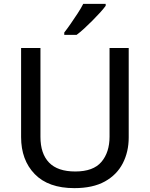

<svg xmlns="http://www.w3.org/2000/svg" viewBox="-20 -962 775 992"><path d="M645 -252Q645 -178 614.5 -118.5Q584 -59 522 -24.5Q460 10 364 10Q230 10 159.5 -62.5Q89 -135 89 -254V-714H189V-255Q189 -168 233.5 -122Q278 -76 369 -76Q462 -76 504 -125.5Q546 -175 546 -256V-714H645ZM526 -932Q516 -918 498 -898Q480 -878 458.5 -856.5Q437 -835 416 -815.5Q395 -796 376 -782H312V-794Q327 -813 345 -839Q363 -865 381 -892.5Q399 -920 410 -942H526Z"/></svg>

Font: Noto Sans Sundanese Medium
Style: Regular
Weight: 500
Version: Version 2.003